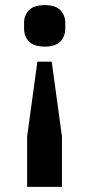

<svg xmlns="http://www.w3.org/2000/svg" viewBox="-20 -554 349 750"><path d="M86 176V-21L126 -313H182L222 -21V176ZM155 -372Q112 -372 93 -392Q74 -412 74 -443V-464Q74 -494 93 -514Q112 -534 155 -534Q197 -534 216 -514Q235 -494 235 -464V-443Q235 -412 216 -392Q197 -372 155 -372Z"/></svg>

Font: IBM Plex Sans Arabic SmBld
Style: Regular
Weight: 600
Designer: Mike Abbink, Paul van der Laan, Pieter van Rosmalen, Wael Morcos, Khajak Apelian
Foundry: Bold Monday
Version: Version 1.005